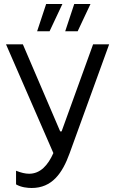

<svg xmlns="http://www.w3.org/2000/svg" viewBox="-20 -741 569 957"><path d="M165 -585H227L291 -721H210ZM305 -585H367L431 -721H350ZM138 196C239 196 291 123 327 23L524 -520H444L287 -86H280L94 -520H10L246 22C219 83 181 125 125 125C106 125 85 120 60 110V178C85 193 118 196 138 196Z"/></svg>

Font: Fixel Display Regular
Style: Regular
Weight: 400
Designer: AlfaBravo + MacPaw
Foundry: Kyrylo Tkachov, Marchela Mozhyna, Serhii Makarenko, Maria Weinstein, Zakhar Kryvoshyya
Version: Version 1.211